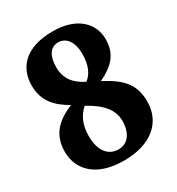

<svg xmlns="http://www.w3.org/2000/svg" viewBox="-175 -834 879 954"><g transform="rotate(-30 264.0 -357.0)"><path d="M258 10C415 10 504 -69 504 -187C504 -283 461 -335 355 -390C433 -427 480 -472 480 -559C480 -650 409 -724 271 -724C109 -724 46 -641 46 -542C46 -453 94 -403 167 -361C86 -328 24 -278 24 -175C24 -76 95 10 258 10ZM291 -423C233 -452 197 -492 197 -561C197 -624 221 -663 267 -663C316 -663 343 -616 343 -556C343 -486 322 -447 291 -423ZM263 -52C207 -52 166 -94 166 -183C166 -248 188 -293 224 -324C305 -280 349 -231 349 -166C349 -94 314 -52 263 -52Z"/></g></svg>

Font: Noto Serif Hebrew SemiCondensed ExtraBold
Style: Regular
Weight: 800
Width: 4
Designer: Monotype Design Team
Foundry: Monotype Imaging Inc.
Version: Version 2.004